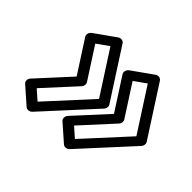

<svg xmlns="http://www.w3.org/2000/svg" viewBox="-127 -732 909 909"><g transform="rotate(45 327.5 -278.0)"><path d="M209.3 -492.9 347.9 -278 151.2 -63.1 103.3 -105.3 247.2 -262.6C255.8 -272 256.5 -285.4 251.4 -293.4L150 -450.7ZM240.2 -543.4C233.2 -554.2 217.4 -556.1 205.6 -547.7L102.7 -474.7C92 -467 86.5 -450.9 93.7 -439.6L197.9 -278L50 -116.4C41.1 -106.6 39.6 -90.1 49.6 -81.3L132.7 -8.3C142.4 0.2 158.6 -1.9 168.4 -12.6L397.2 -262.6C404.5 -270.6 407.4 -284 401.4 -293.4ZM353.3 -105.3 497.2 -262.6C505.8 -272 506.5 -285.4 501.4 -293.4L400 -450.7L459.3 -492.9L597.9 -278L401.2 -63.1ZM300 -116.4C291.1 -106.6 289.6 -90.1 299.6 -81.3L382.7 -8.3C392.4 0.2 408.6 -1.9 418.4 -12.6L647.2 -262.6C654.5 -270.6 657.4 -284 651.4 -293.4L490.2 -543.4C483.2 -554.2 467.4 -556.1 455.6 -547.7L352.7 -474.7C342 -467 336.5 -450.9 343.7 -439.6L447.9 -278Z"/></g></svg>

Font: Hussar Techniczny
Style: Bold 
Weight: 700
Foundry: Cannot Into Space Fonts
Version: Version 0.77